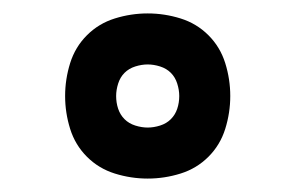

<svg xmlns="http://www.w3.org/2000/svg" viewBox="-20 -799 440 286"><path d="M200 -533Q175 -533 151 -540.5Q127 -548 109.5 -565.5Q92 -583 84.5 -607Q77 -631 77 -656Q77 -681 84.5 -705Q92 -729 109.5 -746.5Q127 -764 151 -771.5Q175 -779 200 -779Q225 -779 249 -771.5Q273 -764 290.5 -746.5Q308 -729 315.5 -705Q323 -681 323 -656Q323 -631 315.5 -607Q308 -583 290.5 -565.5Q273 -548 249 -540.5Q225 -533 200 -533ZM200 -609Q209 -609 218.5 -612Q228 -615 234.5 -621.5Q241 -628 244 -637Q247 -646 247 -656Q247 -665 244 -674.5Q241 -684 234.5 -690.5Q228 -697 218.5 -700Q209 -703 200 -703Q191 -703 181.5 -700Q172 -697 165.5 -690.5Q159 -684 156 -674.5Q153 -665 153 -656Q153 -646 156 -637Q159 -628 165.5 -621.5Q172 -615 181.5 -612Q191 -609 200 -609Z"/></svg>

Font: Iosevka Aile Semibold
Style: Regular
Weight: 600
Designer: Belleve Invis
Foundry: Belleve Invis
Version: Version 31.1.0; ttfautohint (v1.8.4)